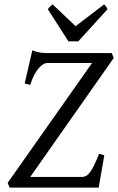

<svg xmlns="http://www.w3.org/2000/svg" viewBox="-20 -858 540 878"><path d="M118.2 -48.8H355Q364.7 -48.8 373.5 -53.5Q382.3 -58.1 391.4 -70.1Q400.4 -82 410.4 -102.5Q420.4 -123 433.1 -154.8L457 -147.9Q454.1 -131.8 450.7 -112.1Q447.3 -92.3 443.8 -72Q440.4 -51.8 437 -33Q433.6 -14.2 431.2 0H23.9L15.1 -22L400.9 -569.8H194.8Q187.5 -569.8 178 -564.5Q168.5 -559.1 158 -547.4Q147.5 -535.6 137.2 -516.6Q127 -497.6 118.2 -470.2L92.8 -476.1L127.9 -627.9Q139.6 -623 149.4 -620.6Q159.2 -618.2 168.9 -616.9Q178.7 -615.7 189 -615.5Q199.2 -615.2 211.9 -615.2H491.2L500 -592.8ZM337.9 -668.9H293L198.7 -815.9Q205.6 -825.2 209.5 -828.6Q213.4 -832 220.7 -837.9L325.7 -738.3L456.1 -837.9Q461.9 -832.5 464.6 -828.9Q467.3 -825.2 471.7 -815.9Z"/></svg>

Font: Gentium Plus Afr
Style: Italic
Weight: 400
Italic angle: -8°
Designer: J. Victor Gaultney, Annie Olsen, Iska Routamaa, Becca Hirsbrunner
Foundry: SIL International
Version: Version 5.000